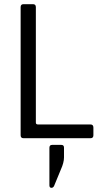

<svg xmlns="http://www.w3.org/2000/svg" viewBox="-20 -663 491 921"><path d="M287 45V92Q287 117 272 150L239 230Q234 238 227 238Q217 238 217 226V46Q217 32 230 32H274Q287 32 287 45ZM414 0H93Q79 0 79 -14V-629Q79 -643 93 -643H138Q152 -643 152 -629V-75Q152 -66 162 -66H414Q428 -66 428 -51V-14Q428 0 414 0Z"/></svg>

Font: Rajdhani Medium
Style: Regular
Weight: 500
Designer: Satya Rajpurohit, Jyotish Sonowal
Foundry: Indian Type Foundry
Version: Version 1.201 February 1, 2022